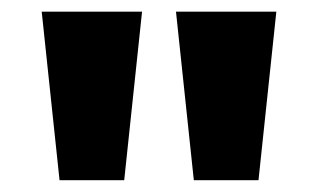

<svg xmlns="http://www.w3.org/2000/svg" viewBox="-20 -805 538 326"><path d="M50.8 -785.2H221.2L190.9 -499H81.1ZM278.8 -785.2H449.2L418.9 -499H309.1Z"/></svg>

Font: Mattone
Style: Regular
Weight: 400
Width: 6
Designer: Nunzio Mazzaferro
Foundry: Collletttivo
Version: Version 2.000;Glyphs 3.2 (3217)